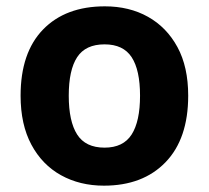

<svg xmlns="http://www.w3.org/2000/svg" viewBox="-20 -576 659 606"><path d="M574 -274Q574 -138 502.5 -64Q431 10 308 10Q232 10 172.5 -23Q113 -56 79 -119.5Q45 -183 45 -274Q45 -410 116 -483Q187 -556 311 -556Q388 -556 447 -523Q506 -490 540 -427.5Q574 -365 574 -274ZM197 -274Q197 -193 223.5 -151.5Q250 -110 310 -110Q369 -110 395.5 -151.5Q422 -193 422 -274Q422 -355 395.5 -395.5Q369 -436 310 -436Q250 -436 223.5 -395.5Q197 -355 197 -274Z"/></svg>

Font: Noto Sans NKo Unjoined
Style: Bold
Weight: 700
Designer: Monotype Design Team
Foundry: Monotype Imaging Inc.
Version: Version 2.004